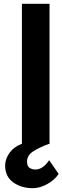

<svg xmlns="http://www.w3.org/2000/svg" viewBox="-20 -756 328 1008"><path d="M153 232Q92 232 49.5 201.5Q7 171 7 113Q7 80 29 48Q51 16 92 0L210 -6L235 0Q184 19 153 39.5Q122 60 122 92Q122 117 135.5 125.5Q149 134 166 134Q205 134 238 85L288 157Q266 190 227 211Q188 232 153 232ZM95 -736H240V0H95Z"/></svg>

Font: Reem Kufi Fun
Style: Bold
Weight: 700
Designer: Khaled Hosny
Version: Version 1.005